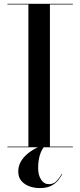

<svg xmlns="http://www.w3.org/2000/svg" viewBox="-20 -770 420 1004"><path d="M19 0V-3.5H128.5V-746.5H19V-750H361V-746.5H241V-3.5H361V0ZM187.5 213.5Q160 213.5 134.5 204.5Q109 195.5 92.2 176.5Q75.5 157.5 75.5 127.5Q75.5 97.5 89.5 74Q103.5 50.5 125.8 32.5Q148 14.5 174 2Q200 -10.5 224.5 -18.5L226.5 -15.5Q212.5 -7.5 202 9.8Q191.5 27 185.5 52.2Q179.5 77.5 179.5 109.5Q179.5 146 195 169.5Q210.5 193 235 193Q260.5 193 275.2 177.2Q290 161.5 303.5 139L305.5 140.5Q298 154.5 285 171.5Q272 188.5 248.8 201Q225.5 213.5 187.5 213.5Z"/></svg>

Font: Bodoni Moda 48pt Medium
Style: Regular
Weight: 500
Designer: Owen Earl
Foundry: indestructible type
Version: Version 2.005